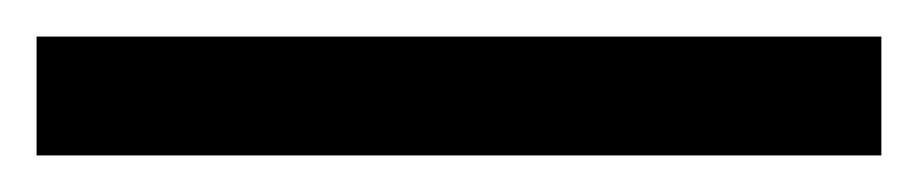

<svg xmlns="http://www.w3.org/2000/svg" viewBox="-24 -896 502 105"><path d="M458 -811H-4V-876H458Z"/></svg>

Font: Noto Sans Tamil UI Condensed
Style: Regular
Weight: 400
Width: 3
Designer: Jelle Bosma - Monotype Design Team
Foundry: Monotype Imaging Inc.
Version: Version 2.004; ttfautohint (v1.8.4.7-5d5b)